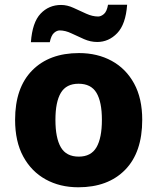

<svg xmlns="http://www.w3.org/2000/svg" viewBox="-20 -784 667 814"><path d="M583 -276Q583 -138 510.5 -64Q438 10 312 10Q234 10 173.5 -23.5Q113 -57 78.5 -120.5Q44 -184 44 -276Q44 -412 116.5 -485.5Q189 -559 315 -559Q393 -559 453.5 -526Q514 -493 548.5 -430Q583 -367 583 -276ZM215 -276Q215 -199 238 -159.5Q261 -120 314 -120Q366 -120 389 -159.5Q412 -199 412 -276Q412 -352 389 -390.5Q366 -429 313 -429Q261 -429 238 -390.5Q215 -352 215 -276ZM111 -605Q117 -689 152 -726Q187 -763 239 -763Q265 -763 292 -750.5Q319 -738 345.5 -726Q372 -714 396 -714Q408 -714 420.5 -724.5Q433 -735 438 -764H519Q513 -681 477 -643.5Q441 -606 392 -606Q364 -606 336.5 -618Q309 -630 283 -642.5Q257 -655 233 -655Q221 -655 209 -644.5Q197 -634 191 -605Z"/></svg>

Font: Noto Sans Tamil ExtraBold
Style: Regular
Weight: 800
Designer: Jelle Bosma - Monotype Design Team
Foundry: Monotype Imaging Inc.
Version: Version 2.004; ttfautohint (v1.8.4.7-5d5b)